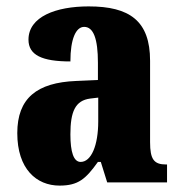

<svg xmlns="http://www.w3.org/2000/svg" viewBox="-20 -570 563 600"><path d="M166 10C225 10 248 -11 286 -64H295L315 0H502V-56H499C461 -56 449 -72 449 -126V-380C449 -505 385 -550 257 -550C155 -550 69 -518 69 -446C69 -398 111 -378 200 -378C200 -448 217 -486 243 -486C272 -486 286 -449 286 -374V-320L218 -317C95 -312 34 -263 34 -154C34 -42 94 10 166 10ZM232 -64C210 -64 200 -95 200 -150C200 -221 215 -256 262 -262L287 -265V-191C287 -115 265 -64 232 -64Z"/></svg>

Font: Noto Serif Devanagari ExtraCondensed Black
Style: Regular
Weight: 900
Width: 2
Designer: Universal Thirst, Indian Type Foundry and the Monotype Design Team
Foundry: Monotype Imaging Inc.
Version: Version 2.004